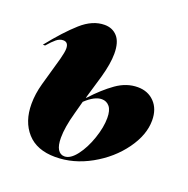

<svg xmlns="http://www.w3.org/2000/svg" viewBox="-101 -616 709 724"><g transform="rotate(20 253.0 -254.0)"><path d="M190 -64Q190 -33 199.5 -17.5Q209 -2 226 -2Q250 -2 274 -33.5Q298 -65 313.5 -110.5Q329 -156 329 -193Q329 -224 317 -238.5Q305 -253 286 -253Q257 -253 221 -219L207 -167Q190 -106 190 -64ZM200 -520Q232 -520 251.5 -498Q271 -476 271 -430Q271 -390 255 -333L227 -238H229Q271 -284 312 -313Q353 -342 398 -342Q439 -342 465 -315Q491 -288 491 -242Q491 -184 448 -124.5Q405 -65 336 -26.5Q267 12 194 12Q120 12 81 -31.5Q42 -75 42 -146Q42 -186 54 -229L86 -342Q94 -372 94 -386Q94 -412 73 -412Q59 -412 46 -401.5Q33 -391 15 -370H6Q61 -439 106.5 -479.5Q152 -520 200 -520Z"/></g></svg>

Font: Nyght Serif Dark Italic
Style: Regular
Weight: 800
Italic angle: -16°
Designer: Maksym Kobuzan
Version: Version 0.400